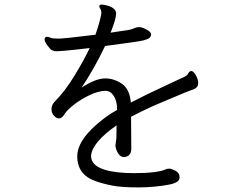

<svg xmlns="http://www.w3.org/2000/svg" viewBox="-20 -788 1040 835"><path d="M335 -407Q396 -447 437 -447H440Q478 -446 511 -423Q544 -400 549 -342Q610 -374 691 -411.5Q772 -449 783 -454.5Q794 -460 799 -469.5Q804 -479 812.5 -479Q821 -479 831.5 -461Q842 -443 842 -426Q842 -409 825 -401L788 -387Q736 -365 675 -339.5Q614 -314 550 -280L551 -142Q551 -108 521 -105H519Q498 -105 486 -137Q482 -149 482 -155L486 -186Q486 -191 486.5 -207Q487 -223 487 -243Q380 -168 376 -110Q376 -44 525 -36L563 -35Q665 -35 702 -52Q705 -54 708 -54Q711 -54 717 -54.5Q723 -55 742 -46Q761 -37 761 -16Q761 5 720 14Q653 27 581.5 27Q510 27 470.5 19.5Q431 12 396 0Q316 -28 316 -108Q316 -175 404 -250Q443 -284 489 -310V-316Q489 -348 475 -370.5Q461 -393 438 -393H437Q407 -392 370 -374.5Q333 -357 302.5 -333.5Q272 -310 260.5 -291.5Q249 -273 237 -273Q225 -273 214.5 -285Q204 -297 204 -313.5Q204 -330 216 -344Q263 -391 305 -460.5Q347 -530 370 -579Q233 -563 219 -565.5Q205 -568 198 -576Q174 -603 174 -615.5Q174 -628 184 -628Q191 -628 199.5 -624Q208 -620 233.5 -620Q259 -620 395 -637Q415 -694 421 -731Q421 -742 416.5 -749Q412 -756 412 -760Q412 -764 413.5 -766Q415 -768 423 -768Q431 -768 446 -764Q485 -753 485 -729.5Q485 -706 461 -646Q491 -651 514.5 -654Q538 -657 545.5 -659Q553 -661 559.5 -663.5Q566 -666 571 -668Q576 -670 586.5 -670Q597 -670 616.5 -660Q636 -650 636.5 -640Q637 -630 631 -624Q625 -618 604.5 -612.5Q584 -607 437 -588Q391 -491 335 -407Z"/></svg>

Font: LXGW WenKai Lite
Style: Regular
Weight: 400
Designer: LXGW / Fontworks Inc.
Foundry: LXGW / Fontworks Inc.
Version: Version 1.511; March 25, 2025